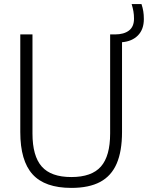

<svg xmlns="http://www.w3.org/2000/svg" viewBox="-20 -908 722 937"><path d="M79 -263.5V-740H138.5V-256.5Q138.5 -146.5 183.8 -95.2Q229 -44 328 -44Q427.5 -44 472.5 -95.2Q517.5 -146.5 517.5 -256.5V-740H541Q584.5 -740 609.2 -758.8Q634 -777.5 634 -817Q634 -836 631.2 -852Q628.5 -868 622.5 -888H670.5Q676.5 -870 679.2 -853.2Q682 -836.5 682 -815Q682 -764.5 653.2 -735.2Q624.5 -706 575.5 -702V-263.5Q575.5 -170 549.5 -109.8Q523.5 -49.5 469 -20.2Q414.5 9 328 9Q199 9 139 -57.2Q79 -123.5 79 -263.5Z"/></svg>

Font: Encode Sans Semi Condensed Light
Style: Regular
Weight: 300
Width: 4
Designer: Multiple Designers
Foundry: Impallari Type
Version: Version 2.000